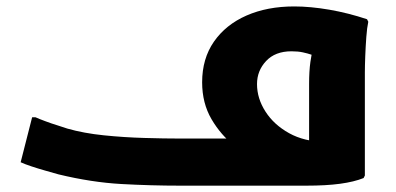

<svg xmlns="http://www.w3.org/2000/svg" viewBox="-20 -586 1251 606"><path d="M549.2 0Q456.2 0 362.8 -5.2Q269.3 -10.4 164.5 -35.7Q145.5 -41 122.6 -47.6Q99.7 -54.1 79 -61Q58.2 -67.9 45.2 -73.9L81.4 -215.8H92.2Q103.2 -210.8 122.9 -203.5Q142.5 -196.1 162.2 -190.1Q181.8 -184.1 192.8 -180.1Q244.3 -165.4 307.9 -158.9Q371.5 -152.4 435 -150.6Q498.4 -148.7 549.2 -148.7H758.4L720.4 -125.8Q677.3 -159.2 647.6 -209.8Q618 -260.4 618 -326.2Q618 -400.8 655.2 -454.5Q692.5 -508.2 758.1 -537Q823.7 -565.7 908.4 -565.7Q959.4 -565.7 1019.5 -555.4Q1079.5 -545 1138.4 -525.3L1142.4 -517.3Q1138.4 -499.3 1136.2 -469.3Q1134 -439.3 1132.8 -408.3Q1131.6 -377.3 1131.6 -357.3V-32L1127.6 -24Q1097.6 -12 1053.5 -6Q1009.4 0 946.4 0ZM791.2 -320.6Q791.2 -275.2 818 -233.7Q844.7 -192.1 892.6 -165.6Q940.5 -139.1 1003.6 -138.5L955.6 -81.2V-321.2Q955.6 -361.5 959.7 -390.5Q963.8 -419.5 969.9 -443.9L985.9 -405.6Q976.4 -408.8 963.9 -413.1Q951.4 -417.4 936.1 -420.7Q920.8 -424.1 900 -424.1Q848.6 -424.1 819.9 -393.4Q791.2 -362.8 791.2 -320.6Z"/></svg>

Font: Kufam
Style: Regular
Weight: 400
Designer: Wael Morcos, Artur Schmal
Foundry: Original Type
Version: Version 1.301; ttfautohint (v1.8.3)